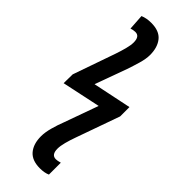

<svg xmlns="http://www.w3.org/2000/svg" viewBox="-323 -794 1062 1062"><g transform="rotate(45 208.5 -262.5)"><path d="M331 229V136Q312 142 298 142Q263 142 263 94Q263 73 271 42.5Q279 12 291 -21L382 -277V-350L156 -303L224 -490Q236 -525 247.5 -564.5Q259 -604 259 -634Q259 -694 230 -729.5Q201 -765 138 -765Q101 -765 73 -753L79 -661Q96 -667 112 -667Q146 -667 146 -619Q146 -598 138 -567.5Q130 -537 119 -505L32 -256L31 -186L257 -234L186 -36Q172 -1 161 39Q150 79 150 110Q150 170 179.5 205Q209 240 271 240Q307 240 331 229Z"/></g></svg>

Font: Noto Sans Display Condensed
Style: Bold Italic
Weight: 700
Width: 3
Designer: Monotype Design team
Foundry: Monotype Imaging Inc.
Version: 1.000